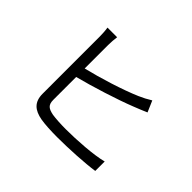

<svg xmlns="http://www.w3.org/2000/svg" viewBox="-154 -1038 1309 1309"><g transform="rotate(45 500.0 -383.5)"><path d="M313 -380C438 -412 620 -469 733 -514C763 -525 799 -541 828 -553L793 -634C764 -616 735 -601 705 -588C601 -543 434 -491 313 -462V-688C313 -716 316 -746 319 -769H226C230 -746 232 -712 232 -688V-138C232 -57 275 -22 351 -8C393 -1 452 2 512 2C621 2 771 -6 858 -19V-110C774 -88 621 -78 515 -78C466 -78 415 -81 383 -86C335 -96 313 -109 313 -160Z"/></g></svg>

Font: Noto Sans Mono CJK JP Regular
Style: Regular
Weight: 400
Designer: Ryoko NISHIZUKA (kana & ideographs); Paul D. Hunt (Latin, Greek & Cyrillic); Wenlong ZHANG (bopomofo); Sandoll Communica
Foundry: Adobe Systems Incorporated
Version: Version 1.004;PS 1.004;hotconv 1.0.82;makeotf.lib2.5.63406